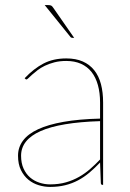

<svg xmlns="http://www.w3.org/2000/svg" viewBox="-20 -728 513 756"><path d="M374 -251Q216.5 -246 139.8 -211.8Q63 -177.5 63 -115Q63 -85.5 72.8 -64.2Q82.5 -43 98.5 -29.2Q114.5 -15.5 135 -8.8Q155.5 -2 177 -2Q211.5 -2 239.5 -10Q267.5 -18 291.2 -31.5Q315 -45 335.2 -62.8Q355.5 -80.5 374 -100ZM77 -420Q113 -458 151.5 -478Q190 -498 241 -498Q278.5 -498 305.8 -486Q333 -474 351 -451.5Q369 -429 377.5 -396.8Q386 -364.5 386 -324V0H384Q377 0 377 -8L374 -88Q353 -66 332 -48.2Q311 -30.5 287.5 -18Q264 -5.5 237 1.2Q210 8 177 8Q155 8 132.5 1.2Q110 -5.5 92 -20.2Q74 -35 62.5 -58.2Q51 -81.5 51 -115Q51 -148 70.5 -174.2Q90 -200.5 129.8 -219Q169.5 -237.5 230.2 -248.2Q291 -259 374 -261V-324Q374 -362.5 365.5 -393Q357 -423.5 340.5 -444.5Q324 -465.5 299 -476.8Q274 -488 241 -488Q215 -488 194 -482.5Q173 -477 156.5 -469Q140 -461 127.8 -451.5Q115.5 -442 106.5 -434Q97.5 -426 92 -420.5Q86.5 -415 84 -415Q82 -415 79 -418ZM169 -708Q177.5 -708 181.5 -706Q185.5 -704 190 -697L272 -579H265Q259.5 -579 257 -583L156 -708Z"/></svg>

Font: Lato 2
Style: Regular
Weight: 100
Designer: Lukasz Dziedzic with Adam Twardoch and Botio Nikoltchev
Foundry: tyPoland Lukasz Dziedzic
Version: Version 2.015; 2015-08-06; http://www.latofonts.com/